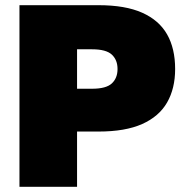

<svg xmlns="http://www.w3.org/2000/svg" viewBox="-20 -720 717 740"><path d="M55 0V-700H360Q463 -700 528 -671Q593 -642 624 -587.5Q655 -533 655 -454Q655 -379 624 -325Q593 -271 528 -242Q463 -213 360 -213H277V0ZM277 -378H335Q389 -378 411 -398.5Q433 -419 433 -454Q433 -489 411 -509.5Q389 -530 335 -530H277Z"/></svg>

Font: Golos Text ExtraBold
Style: Regular
Weight: 800
Designer: A.Korolkova, Vitaly Kuzmin
Foundry: ParaType Ltd
Version: Version 2.004